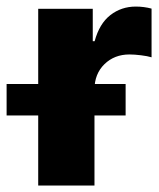

<svg xmlns="http://www.w3.org/2000/svg" viewBox="-77 -573 490 593"><path d="M41 0V-545.9H209.5V-445.8H215.3Q230 -500 263.9 -526.4Q297.9 -552.7 342.3 -552.7Q367.7 -552.7 391.1 -546.4V-396Q378.4 -399.9 358.4 -402.3Q338.4 -404.8 322.8 -404.8Q276.4 -404.8 245.6 -374.8Q214.8 -344.7 214.8 -296.4V0ZM-56.6 -216.3V-313.5H311V-216.3Z"/></svg>

Font: Inter Tight ExtraBold
Style: Regular
Weight: 800
Designer: Rasmus Andersson
Foundry: rsms
Version: Version 3.004; ttfautohint (v1.8.4.7-5d5b)